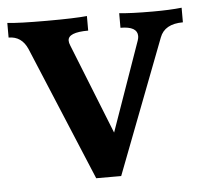

<svg xmlns="http://www.w3.org/2000/svg" viewBox="-45 -517 627 576"><g transform="rotate(-5 268.5 -229.5)"><path d="M297.4 14.6H222.2L53.7 -389.2Q36.6 -428.7 -2.9 -428.7V-472.7Q32.2 -468.8 114.7 -468.8Q201.7 -468.8 236.8 -472.7V-428.7Q175.8 -428.7 175.8 -403.8Q175.8 -397 179.2 -389.2L287.6 -117.2L382.3 -386.2Q384.8 -393.6 384.8 -399.4Q384.8 -428.7 334 -428.7V-472.7Q367.7 -468.8 434.6 -468.8Q486.3 -468.8 522 -472.7V-428.7Q466.8 -428.7 452.1 -389.2Z"/></g></svg>

Font: Kelvinch
Style: Bold
Weight: 700
Designer: Paul James Miller
Foundry: High-Logic / Made with FontCreator
Version: Version 3.501;March 28, 2021;FontCreator 13.0.0.2683 64-bit